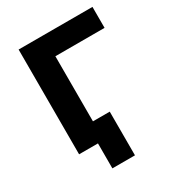

<svg xmlns="http://www.w3.org/2000/svg" viewBox="-204 -828 1025 1119"><g transform="rotate(-30 308.5 -268.5)"><path d="M221 168V0H110V-126H373V168ZM94 0V-705H591V-564H260V0Z"/></g></svg>

Font: Nunito Sans 6pt ExtraBold
Style: Regular
Weight: 800
Version: Version 3.101;gftools[0.9.27]